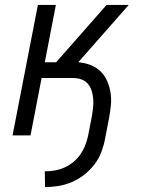

<svg xmlns="http://www.w3.org/2000/svg" viewBox="-20 -550 590 780"><path d="M163 210 162 146Q182 146 202.5 142.5Q223 139 242 130.5Q261 122 278 108Q295 94 307 76.5Q319 59 326.5 39.5Q334 20 338 1L354 -82Q357 -100 358.5 -117Q360 -134 358.5 -150.5Q357 -167 352 -182.5Q347 -198 336.5 -210Q326 -222 310.5 -227.5Q295 -233 278 -233H149L104 0H31L134 -530H207L162 -297H208L413 -530H503L298 -297Q324 -295 347.5 -286Q371 -277 388 -260.5Q405 -244 415 -221.5Q425 -199 429 -174Q433 -149 430.5 -122.5Q428 -96 423 -70L407 13Q402 40 392 67Q382 94 364 117.5Q346 141 322.5 159.5Q299 178 272 189.5Q245 201 217.5 205.5Q190 210 163 210Z"/></svg>

Font: Lode Term
Style: Italic
Weight: 400
Italic angle: -11°
Monospace: yes
Designer: Belleve Invis
Foundry: Belleve Invis
Version: Version 29.2.0